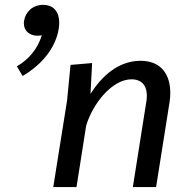

<svg xmlns="http://www.w3.org/2000/svg" viewBox="-20 -758 761 778"><path d="M77.5 -673.3C76.7 -670 76.7 -666.7 76.7 -663.3C76.7 -632.5 100 -613.3 132.5 -613.3C138.3 -613.3 144.2 -614.2 149.2 -615C131.7 -555.8 91.7 -514.2 48.3 -489.2L71.7 -450C133.3 -485.8 204.2 -551.7 218.3 -643.3C219.2 -650.8 220 -658.3 220 -665.8C220 -705 201.7 -738.3 154.2 -738.3C113.3 -738.3 83.3 -710.8 77.5 -673.3ZM195.8 0H290L329.2 -249.2C356.7 -340 435 -436.7 513.3 -436.7C546.7 -436.7 575 -419.2 575 -369.2C575 -361.7 574.2 -352.5 572.5 -343.3L518.3 0H612.5L667.5 -346.7C669.2 -358.3 670 -370.8 670 -382.5C670 -454.2 634.2 -511.7 550 -511.7C458.3 -511.7 390.8 -447.5 346.7 -377.5L353.3 -502.5L265.8 -495L251.7 -350Z"/></svg>

Font: Boon Medium
Style: Italic
Weight: 500
Italic angle: -9°
Designer: Sungsit Sawaiwan
Foundry: FontUni
Version: Version 3.0